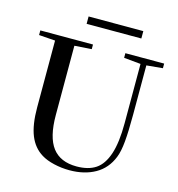

<svg xmlns="http://www.w3.org/2000/svg" viewBox="-118 -903 944 1018"><g transform="rotate(15 354.0 -394.0)"><path d="M242.7 -760.3V-800.8H543V-760.3ZM355 13.2Q311 13.2 269.5 3.4Q228 -6.3 200.2 -23.4Q150.9 -53.2 127.4 -111.3Q104 -169.4 104 -264.6V-631.3L14.6 -637.7V-663.1H303.7V-637.7L210 -631.3V-251.5Q210 -129.9 253.4 -73Q296.9 -16.1 386.2 -16.1Q450.7 -16.1 491 -43Q531.2 -69.8 552.5 -133.5Q573.7 -197.3 573.7 -303.2V-628.9L481.4 -637.7V-663.1H694.3V-637.7L605.5 -629.4V-358.9Q605.5 -266.6 600.3 -210.4Q595.2 -154.3 582 -121.6Q555.2 -53.7 496.1 -20.3Q437 13.2 355 13.2Z"/></g></svg>

Font: Elstob 18pt Medium
Style: Regular
Weight: 500
Designer: Peter S. Baker
Version: Version 1.015